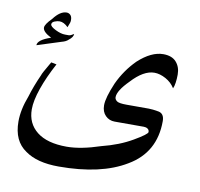

<svg xmlns="http://www.w3.org/2000/svg" viewBox="-66 -589 710 681"><g transform="rotate(10 289.0 -248.5)"><path d="M546.9 -371.1Q546.9 -355.5 544.9 -341.8Q543 -328.1 539.1 -320.3Q527.3 -339.8 505.9 -351.6Q484.4 -363.3 464.8 -363.3Q425.8 -363.3 382.8 -316.4Q343.8 -277.3 343.8 -253.9Q343.8 -246.1 351.6 -240.2Q359.4 -234.4 386.7 -234.4H421.9Q453.1 -234.4 466.8 -234.4Q480.5 -234.4 502 -230.5Q523.4 -226.6 523.4 -199.2Q523.4 -85.9 429.7 -31.2Q339.8 23.4 187.5 23.4Q109.4 23.4 66.4 -7.8Q19.5 -39.1 19.5 -109.4Q19.5 -152.3 39.1 -203.1Q50.8 -242.2 70.3 -285.2Q70.3 -289.1 97.7 -335.9L117.2 -332Q89.8 -281.2 74.2 -236.3Q58.6 -191.4 58.6 -160.2Q58.6 -109.4 95.7 -80.1Q132.8 -50.8 203.1 -50.8Q253.9 -50.8 324.2 -74.2Q386.7 -89.8 433.6 -117.2Q480.5 -144.5 480.5 -152.3Q480.5 -160.2 474.6 -164.1Q468.8 -168 460.9 -168H355.5Q335.9 -168 322.3 -181.6Q308.6 -195.3 308.6 -218.8Q308.6 -246.1 332 -300.8Q355.5 -351.6 394.5 -390.6Q441.4 -433.6 484.4 -433.6Q515.6 -433.6 531.2 -416Q546.9 -398.4 546.9 -371.1ZM160.2 -449.2Q160.2 -437.5 144.5 -425.8Q136.7 -418 121.1 -414.1L35.2 -386.7Q35.2 -406.2 82 -421.9Q66.4 -429.7 58.6 -437.5Q50.8 -445.3 50.8 -453.1Q50.8 -464.8 74.2 -488.3Q97.7 -519.5 121.1 -519.5Q128.9 -519.5 134.8 -513.7Q140.6 -507.8 140.6 -496.1Q140.6 -488.3 138.7 -484.4Q136.7 -480.5 132.8 -468.8Q117.2 -484.4 101.6 -484.4Q93.8 -484.4 84 -480.5Q74.2 -476.6 74.2 -468.8Q74.2 -460.9 93.8 -451.2Q113.3 -441.4 128.9 -441.4Q136.7 -441.4 142.6 -441.4Q148.4 -441.4 160.2 -449.2Z"/></g></svg>

Font: 和音 by 宁静之雨，公众号njzyshare
Style: Regular
Weight: 400
Designer: Steve Matteson
Foundry: Ascender Corporation
Version: Version 6.00;June 8, 2018;FontCreator 11.0.0.2388 32-bit